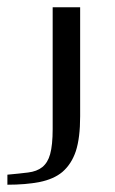

<svg xmlns="http://www.w3.org/2000/svg" viewBox="-67 -345 312 522"><path d="M150.9 -325.2V-28.8Q150.9 29.8 139.2 65.9Q127.4 101.1 102.5 122.6Q79.1 142.1 40.5 149.9Q2.9 157.2 -46.9 157.2V129.9Q-14.6 127 9.3 124Q33.2 121.1 47.9 109.4Q63 97.2 69.3 74.2Q76.2 49.3 76.2 5.9V-325.2Z"/></svg>

Font: SimahzazaarabicW05-Light
Style: Regular
Weight: 300
Designer: Ahmed zaza
Foundry: Ahmed zaza
Version: Version 1.001